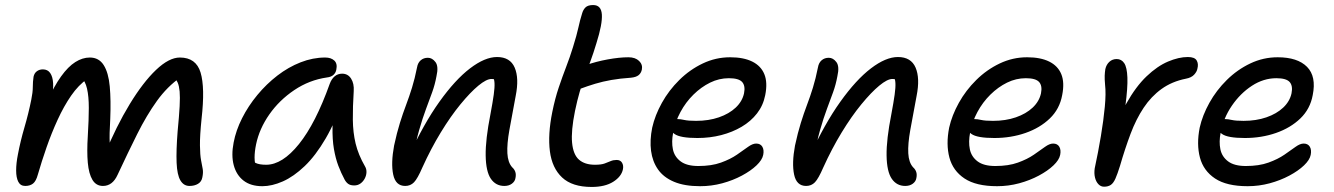

<svg xmlns="http://www.w3.org/2000/svg" viewBox="-20 -728 5288 761"><path d="M80 9Q61 9 52.5 -7.5Q44 -24 44 -52.5Q44 -81 51 -116Q61 -169 77 -223.5Q93 -278 104 -333Q110 -362 110 -383Q110 -404 113 -424Q116 -438 126 -445.5Q136 -453 150 -453Q169 -453 179 -438.5Q189 -424 190.5 -398.5Q192 -373 185 -339L166 -324Q194 -386 222 -425Q250 -464 278.5 -482Q307 -500 336 -500Q372 -500 391 -470Q410 -440 415 -385.5Q420 -331 417 -257Q413 -193 415 -160.5Q417 -128 422 -109L394 -114Q441 -228 494 -315Q547 -402 598.5 -451Q650 -500 693 -500Q757 -500 775 -440.5Q793 -381 779 -258Q772 -190 772.5 -151.5Q773 -113 777 -92.5Q781 -72 783.5 -58Q786 -44 782 -25Q779 -8 765 0.5Q751 9 731 9Q708 9 695 -13Q682 -35 680 -83Q678 -131 684 -207Q690 -269 692 -306.5Q694 -344 692 -365.5Q690 -387 684.5 -400Q679 -413 669 -425L696 -422Q643 -385 602 -328Q561 -271 524 -197Q487 -123 446 -35Q436 -13 421.5 -2Q407 9 388 9Q361 9 346.5 -15Q332 -39 328 -83Q324 -127 328 -189Q332 -255 332 -300.5Q332 -346 325 -376.5Q318 -407 300 -425L327 -416Q291 -391 262 -349Q233 -307 208.5 -253.5Q184 -200 164.5 -144Q145 -88 130 -36Q123 -10 111 -0.5Q99 9 80 9Z M1020 10Q974 10 945.5 -12Q917 -34 906.5 -73Q896 -112 906 -163Q915 -211 939.5 -259.5Q964 -308 1000 -351.5Q1036 -395 1079.5 -428.5Q1123 -462 1171.5 -481Q1220 -500 1269 -500Q1292 -500 1305 -488Q1318 -476 1313 -452Q1311 -440 1302 -431.5Q1293 -423 1276 -421Q1206 -411 1146.5 -371Q1087 -331 1047.5 -274.5Q1008 -218 995 -156Q989 -127 989 -103.5Q989 -80 999 -43L961 -112Q979 -89 993.5 -82Q1008 -75 1035 -75Q1099 -75 1165 -157Q1231 -239 1287 -396Q1294 -415 1306.5 -425.5Q1319 -436 1336 -436Q1359 -436 1371.5 -416.5Q1384 -397 1382 -367Q1378 -304 1378.5 -253.5Q1379 -203 1389.5 -159Q1400 -115 1427 -68Q1433 -58 1432.5 -45Q1432 -32 1425.5 -20Q1419 -8 1408.5 -0.5Q1398 7 1384 7Q1369 7 1360.5 1Q1352 -5 1346 -16Q1332 -42 1321 -71Q1310 -100 1303.5 -137.5Q1297 -175 1298 -226Q1299 -277 1308 -347L1344 -348Q1311 -248 1271 -179.5Q1231 -111 1187.5 -69.5Q1144 -28 1101 -9Q1058 10 1020 10Z M1979 9Q1945 9 1925.5 -19.5Q1906 -48 1905 -111.5Q1904 -175 1924 -276Q1933 -324 1937 -353Q1941 -382 1940 -399Q1939 -416 1933 -426Q1927 -436 1917 -447Q1937 -448 1950 -441.5Q1963 -435 1968 -419.5Q1973 -404 1968 -380Q1959 -401 1950.5 -408Q1942 -415 1928 -415Q1908 -415 1876 -388.5Q1844 -362 1805 -314.5Q1766 -267 1727 -203Q1688 -139 1654 -64Q1635 -20 1621 -5.5Q1607 9 1586 9Q1548 9 1538.5 -36Q1529 -81 1542 -151Q1553 -202 1565 -240.5Q1577 -279 1589.5 -312Q1602 -345 1613 -380.5Q1624 -416 1633 -461Q1636 -479 1647.5 -489Q1659 -499 1676 -499Q1693 -499 1706 -482Q1719 -465 1710 -426Q1704 -393 1693 -362.5Q1682 -332 1668.5 -296Q1655 -260 1641.5 -213Q1628 -166 1617 -102L1600 -108Q1659 -237 1721.5 -324.5Q1784 -412 1843 -457Q1902 -502 1950 -502Q2002 -502 2020 -460Q2038 -418 2024 -348Q2009 -269 1999 -213Q1989 -157 1991 -120.5Q1993 -84 2010 -65Q2019 -57 2022.5 -46.5Q2026 -36 2023 -22Q2021 -9 2009 0Q1997 9 1979 9Z M2325 13Q2248 13 2208 -24.5Q2168 -62 2159.5 -128.5Q2151 -195 2169 -284Q2180 -338 2194.5 -381Q2209 -424 2224 -463Q2239 -502 2251 -541Q2266 -589 2272.5 -619Q2279 -649 2287 -674Q2291 -689 2300.5 -698.5Q2310 -708 2331 -708Q2363 -708 2365.5 -670.5Q2368 -633 2344 -557Q2332 -517 2320.5 -486Q2309 -455 2298 -425.5Q2287 -396 2277.5 -363.5Q2268 -331 2259 -288Q2243 -209 2247.5 -162Q2252 -115 2275 -95Q2298 -75 2338 -75Q2363 -75 2376.5 -80Q2390 -85 2400.5 -89.5Q2411 -94 2424 -94Q2439 -94 2445.5 -83Q2452 -72 2449 -57Q2443 -28 2410.5 -7.5Q2378 13 2325 13ZM2277 -375Q2249 -363 2236.5 -373Q2224 -383 2228 -402Q2232 -423 2245.5 -439Q2259 -455 2303 -470Q2342 -484 2388.5 -492.5Q2435 -501 2471 -501Q2498 -501 2513 -486.5Q2528 -472 2524 -452Q2521 -438 2511 -430Q2501 -422 2481 -420Q2437 -417 2403 -411Q2369 -405 2339 -396Q2309 -387 2277 -375Z M2755 10Q2693 10 2651.5 -7.5Q2610 -25 2588 -56.5Q2566 -88 2560.5 -130Q2555 -172 2565 -222Q2576 -271 2603.5 -320.5Q2631 -370 2672.5 -411Q2714 -452 2765.5 -476.5Q2817 -501 2874 -501Q2927 -501 2961.5 -484Q2996 -467 3009.5 -434Q3023 -401 3013 -351Q3005 -310 2980.5 -278.5Q2956 -247 2919.5 -225.5Q2883 -204 2838.5 -192.5Q2794 -181 2744 -181Q2676 -181 2653.5 -197Q2631 -213 2635 -233Q2637 -245 2644 -250.5Q2651 -256 2666 -256Q2677 -256 2692.5 -252.5Q2708 -249 2739 -249Q2789 -249 2829.5 -263Q2870 -277 2896 -301.5Q2922 -326 2929 -358Q2935 -388 2921.5 -403Q2908 -418 2869 -418Q2830 -418 2794.5 -400.5Q2759 -383 2728.5 -353Q2698 -323 2677 -284Q2656 -245 2648 -202Q2641 -166 2647 -136.5Q2653 -107 2677.5 -88.5Q2702 -70 2748 -70Q2800 -70 2837.5 -83.5Q2875 -97 2901 -115Q2927 -133 2945 -146Q2963 -159 2977 -159Q2994 -159 3001.5 -146.5Q3009 -134 3005 -114Q3001 -94 2978.5 -72.5Q2956 -51 2920.5 -32Q2885 -13 2842.5 -1.5Q2800 10 2755 10Z M3568 9Q3534 9 3514.5 -19.5Q3495 -48 3494 -111.5Q3493 -175 3513 -276Q3522 -324 3526 -353Q3530 -382 3529 -399Q3528 -416 3522 -426Q3516 -436 3506 -447Q3526 -448 3539 -441.5Q3552 -435 3557 -419.5Q3562 -404 3557 -380Q3548 -401 3539.5 -408Q3531 -415 3517 -415Q3497 -415 3465 -388.5Q3433 -362 3394 -314.5Q3355 -267 3316 -203Q3277 -139 3243 -64Q3224 -20 3210 -5.5Q3196 9 3175 9Q3137 9 3127.5 -36Q3118 -81 3131 -151Q3142 -202 3154 -240.5Q3166 -279 3178.5 -312Q3191 -345 3202 -380.5Q3213 -416 3222 -461Q3225 -479 3236.5 -489Q3248 -499 3265 -499Q3282 -499 3295 -482Q3308 -465 3299 -426Q3293 -393 3282 -362.5Q3271 -332 3257.5 -296Q3244 -260 3230.5 -213Q3217 -166 3206 -102L3189 -108Q3248 -237 3310.5 -324.5Q3373 -412 3432 -457Q3491 -502 3539 -502Q3591 -502 3609 -460Q3627 -418 3613 -348Q3598 -269 3588 -213Q3578 -157 3580 -120.5Q3582 -84 3599 -65Q3608 -57 3611.5 -46.5Q3615 -36 3612 -22Q3610 -9 3598 0Q3586 9 3568 9Z M3932 10Q3849 10 3803 -20.5Q3757 -51 3743 -103.5Q3729 -156 3742 -222Q3753 -271 3780.5 -320.5Q3808 -370 3849.5 -411Q3891 -452 3942.5 -476.5Q3994 -501 4051 -501Q4104 -501 4138.5 -484Q4173 -467 4186.5 -434Q4200 -401 4190 -351Q4180 -296 4141 -258.5Q4102 -221 4044.5 -201Q3987 -181 3921 -181Q3853 -181 3830.5 -197Q3808 -213 3812 -233Q3814 -245 3821 -250.5Q3828 -256 3843 -256Q3854 -256 3869.5 -252.5Q3885 -249 3916 -249Q3966 -249 4006.5 -263Q4047 -277 4073 -301.5Q4099 -326 4106 -358Q4112 -388 4098.5 -403Q4085 -418 4046 -418Q4007 -418 3971.5 -400.5Q3936 -383 3905.5 -353Q3875 -323 3854 -284Q3833 -245 3825 -202Q3818 -166 3824 -136.5Q3830 -107 3854.5 -88.5Q3879 -70 3925 -70Q3977 -70 4014.5 -83.5Q4052 -97 4078 -115Q4104 -133 4122 -146Q4140 -159 4154 -159Q4171 -159 4178.5 -146.5Q4186 -134 4182 -114Q4178 -94 4155.5 -72.5Q4133 -51 4097.5 -32Q4062 -13 4019.5 -1.5Q3977 10 3932 10Z M4356 12Q4343 12 4333.5 2Q4324 -8 4320 -24.5Q4316 -41 4319 -61Q4333 -126 4343.5 -189Q4354 -252 4359 -305Q4364 -358 4360 -392Q4358 -415 4358.5 -428Q4359 -441 4361 -454Q4365 -472 4377 -483Q4389 -494 4406 -494Q4425 -494 4436 -477.5Q4447 -461 4448.5 -420.5Q4450 -380 4440.5 -308.5Q4431 -237 4407 -128L4380 -154Q4407 -251 4444.5 -318Q4482 -385 4524.5 -425.5Q4567 -466 4609.5 -484Q4652 -502 4688 -502Q4715 -502 4723 -488.5Q4731 -475 4726 -456Q4724 -444 4713 -432Q4702 -420 4680 -416Q4625 -405 4584 -375.5Q4543 -346 4513 -301Q4483 -256 4461 -197.5Q4439 -139 4419 -70Q4409 -38 4401 -20Q4393 -2 4382.5 5Q4372 12 4356 12Z M4925 10Q4842 10 4796 -20.5Q4750 -51 4736 -103.5Q4722 -156 4735 -222Q4746 -271 4773.5 -320.5Q4801 -370 4842.5 -411Q4884 -452 4935.5 -476.5Q4987 -501 5044 -501Q5123 -501 5160.5 -463Q5198 -425 5183 -351Q5173 -296 5134 -258.5Q5095 -221 5037.5 -201Q4980 -181 4914 -181Q4846 -181 4823.5 -197Q4801 -213 4805 -233Q4807 -245 4814 -250.5Q4821 -256 4836 -256Q4847 -256 4862.5 -252.5Q4878 -249 4909 -249Q4959 -249 4999.5 -263Q5040 -277 5066 -301.5Q5092 -326 5099 -358Q5105 -388 5091.5 -403Q5078 -418 5039 -418Q4988 -418 4942 -388Q4896 -358 4862.5 -309Q4829 -260 4818 -202Q4811 -166 4817 -136.5Q4823 -107 4847.5 -88.5Q4872 -70 4918 -70Q4970 -70 5007.5 -83.5Q5045 -97 5071 -115Q5097 -133 5115 -146Q5133 -159 5147 -159Q5164 -159 5171.5 -146.5Q5179 -134 5175 -114Q5171 -94 5148.5 -72.5Q5126 -51 5090.5 -32Q5055 -13 5012.5 -1.5Q4970 10 4925 10Z"/></svg>

Font: Shantell Sans
Style: Italic
Weight: 400
Italic angle: -11°
Designer: Stephen Nixon, Anya Danilova, Shantell Martin
Foundry: Arrow Type
Version: Version 1.011;[c5ecc13dd]